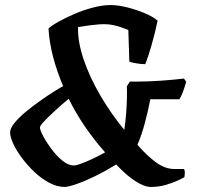

<svg xmlns="http://www.w3.org/2000/svg" viewBox="-20 -740 795 760"><path d="M236 0Q206 0 175 -16.5Q144 -33 116.5 -59Q89 -85 67 -114.5Q45 -144 32.5 -171Q20 -198 20 -216Q20 -232 37 -253Q54 -274 81 -296.5Q108 -319 137 -339.5Q166 -360 191 -376Q216 -392 230 -399Q206 -455 190.5 -513.5Q175 -572 172 -627Q183 -638 210.5 -653.5Q238 -669 274 -684.5Q310 -700 348 -710Q386 -720 418 -720Q447 -720 483 -711Q519 -702 552.5 -688Q586 -674 604 -658Q593 -607 579.5 -560Q566 -513 555 -486Q538 -486 518.5 -489.5Q499 -493 492 -496L488 -621Q455 -635 429 -640.5Q403 -646 371 -643.5Q339 -641 289 -633Q287 -576 311 -505Q335 -434 377.5 -361.5Q420 -289 472 -226Q477 -259 479.5 -293.5Q482 -328 482.5 -356Q483 -384 482 -398L494 -417H517Q565 -417 615.5 -420.5Q666 -424 708 -429L717 -417Q710 -391 703 -373.5Q696 -356 690 -347H575Q567 -304 553.5 -253.5Q540 -203 524 -167Q562 -123 598 -97Q634 -71 670 -71H708Q714 -65 710 -39Q706 -36 686 -26.5Q666 -17 637.5 -8.5Q609 0 577 0Q551 0 515 -23.5Q479 -47 440 -89Q398 -63 356 -42.5Q314 -22 281.5 -11Q249 0 236 0ZM273 -85Q285 -85 322 -100.5Q359 -116 396 -137Q355 -183 318 -236.5Q281 -290 252 -349Q224 -326 198 -302Q172 -278 155 -260Q138 -242 138 -236Q138 -226 150.5 -202Q163 -178 183 -151Q203 -124 226.5 -104.5Q250 -85 273 -85Z"/></svg>

Font: Texturina SemiBold
Style: Italic
Weight: 600
Italic angle: -11°
Designer: Guillermo Torres Carreño
Foundry: Omnibus-Type
Version: Version 1.002; ttfautohint (v1.8.3)